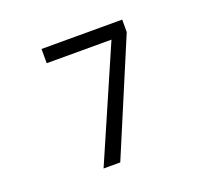

<svg xmlns="http://www.w3.org/2000/svg" viewBox="-154 -1058 1579 1404"><g transform="rotate(-20 635.0 -356.5)"><path d="M553.7 131.3H423.8L800.3 -734.4H296.4V-845.2H924.3V-748.5Z"/></g></svg>

Font: AndroidEmojiRegular
Style: Regular
Weight: 400
Monospace: yes
Foundry: Monotype Imaging
Version: Version 1.01